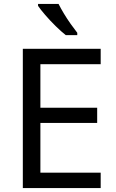

<svg xmlns="http://www.w3.org/2000/svg" viewBox="-20 -964 596 984"><path d="M496 0H97V-714H496V-635H187V-412H478V-334H187V-79H496ZM280 -944Q291 -922 307.5 -894.5Q324 -867 342.5 -841Q361 -815 376 -796V-784H317Q294 -802 265 -830.5Q236 -859 211.5 -887.5Q187 -916 175 -934V-944Z"/></svg>

Font: Noto Sans Buhid
Style: Regular
Weight: 400
Designer: Monotype Design Team
Foundry: Monotype Imaging Inc.
Version: Version 2.001